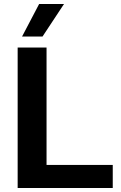

<svg xmlns="http://www.w3.org/2000/svg" viewBox="-20 -937 605 957"><path d="M68 0ZM68 -700H212V-115H542V0H68ZM175 -917H299L192 -755H90Z"/></svg>

Font: Sarabun
Style: Bold
Weight: 700
Designer: Suppakit Chalermlarp | Katatrad Co.,Ltd.
Foundry: Cadson Demak Co.,Ltd.
Version: Version 1.000; ttfautohint (v1.6)